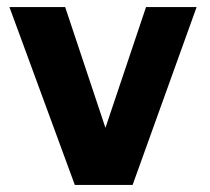

<svg xmlns="http://www.w3.org/2000/svg" viewBox="-20 -525 596 545"><path d="M6.8 -504.9H165L279.3 -162.1L394.5 -504.9H538.1L356.4 0H192.4Z"/></svg>

Font: FreeUniversal
Style: Bold
Weight: 700
Version: Version 1.001 March 22, 2017